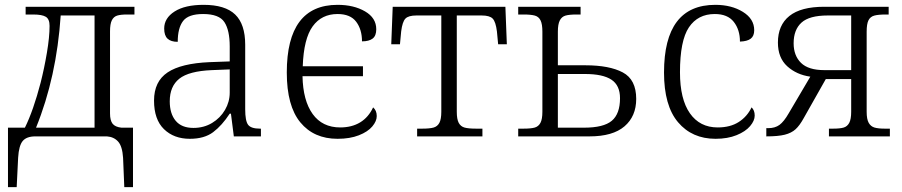

<svg xmlns="http://www.w3.org/2000/svg" viewBox="-20 -564 3731 794"><path d="M13 -36H83Q118 -107 148 -222Q163 -281 174 -346Q185 -411 185 -457Q185 -485 169.5 -494.5Q154 -504 118 -504H86V-536H536V-504H505Q479 -504 464.5 -499.5Q450 -495 442.5 -480Q435 -465 435 -434V-95Q435 -66 445.5 -52.5Q456 -39 482 -36H530V210H494L489 89Q486 41 468.5 21.5Q451 2 422 0H126Q90 0 74 19Q58 38 55 88L49 210H13ZM371 -36V-500H231Q214 -245 129 -36Z M617 -148Q617 -227 673 -264.5Q729 -302 847 -307L930 -310V-372Q930 -439 908 -472.5Q886 -506 820 -506Q759 -506 737 -477Q715 -448 715 -391Q687 -391 673 -404Q659 -417 659 -446Q659 -489 702 -516.5Q745 -544 822 -544Q911 -544 952.5 -504Q994 -464 994 -379V-112Q994 -64 1006 -48Q1018 -32 1055 -32H1059V0H947L935 -94H930Q898 -45 861.5 -17.5Q825 10 765 10Q699 10 658 -30Q617 -70 617 -148ZM930 -181V-277L856 -274Q761 -270 721.5 -238.5Q682 -207 682 -145Q682 -94 706.5 -64.5Q731 -35 780 -35Q823 -35 857 -55.5Q891 -76 910.5 -109.5Q930 -143 930 -181Z M1166 -264Q1166 -544 1376 -544Q1443 -544 1489.5 -517Q1536 -490 1536 -443Q1536 -416 1521 -404.5Q1506 -393 1477 -393Q1477 -442 1453 -474Q1429 -506 1376 -506Q1310 -506 1273 -455Q1236 -404 1232 -290H1481V-249H1231Q1233 -148 1273 -92.5Q1313 -37 1387 -37Q1435 -37 1469.5 -58Q1504 -79 1523 -120Q1538 -107 1538 -84Q1538 -63 1519.5 -41Q1501 -19 1464 -4.5Q1427 10 1376 10Q1278 10 1222 -58Q1166 -126 1166 -264Z M1705 -32H1726Q1757 -32 1773 -36.5Q1789 -41 1797 -56Q1805 -71 1805 -102V-500H1702Q1669 -500 1656.5 -487Q1644 -474 1639 -434L1634 -381H1598L1604 -536H2070L2076 -381H2040L2035 -434Q2030 -474 2017.5 -487Q2005 -500 1972 -500H1869V-102Q1869 -71 1877 -56Q1885 -41 1901 -36.5Q1917 -32 1949 -32H1975V0H1705Z M2123 -32H2145Q2176 -32 2191.5 -36.5Q2207 -41 2215 -56Q2223 -71 2223 -102V-433Q2223 -464 2215.5 -479.5Q2208 -495 2192 -499.5Q2176 -504 2146 -504H2123V-536H2381V-504H2364Q2334 -504 2318.5 -499.5Q2303 -495 2295 -479.5Q2287 -464 2287 -433V-294H2401Q2500 -294 2555.5 -264.5Q2611 -235 2611 -155Q2611 -83 2562.5 -41.5Q2514 0 2418 0H2123ZM2395 -36Q2476 -36 2510 -64.5Q2544 -93 2544 -158Q2544 -211 2508.5 -234.5Q2473 -258 2399 -258H2287V-36Z M2726 -264Q2726 -544 2938 -544Q3005 -544 3052 -515Q3099 -486 3099 -439Q3099 -415 3084.5 -404Q3070 -393 3040 -392Q3040 -441 3014.5 -473.5Q2989 -506 2936 -506Q2866 -506 2829 -451Q2792 -396 2792 -265Q2792 -154 2833 -95.5Q2874 -37 2948 -37Q3000 -37 3035 -59.5Q3070 -82 3088 -120Q3101 -108 3101 -86Q3101 -65 3082 -42.5Q3063 -20 3026 -5Q2989 10 2939 10Q2842 10 2784 -58.5Q2726 -127 2726 -264Z M3149 -34H3157Q3185 -34 3203.5 -47.5Q3222 -61 3242 -96L3331 -247Q3274 -255 3235.5 -290Q3197 -325 3197 -388Q3197 -460 3244.5 -498Q3292 -536 3388 -536H3655V-504H3643Q3612 -504 3595.5 -499.5Q3579 -495 3571.5 -480Q3564 -465 3564 -433V-102Q3564 -71 3572.5 -56Q3581 -41 3596.5 -36.5Q3612 -32 3639 -32H3660V0H3408V-32H3425Q3454 -32 3469 -36.5Q3484 -41 3492 -56Q3500 -71 3500 -102V-237H3395L3304 -76Q3287 -45 3270 -29.5Q3253 -14 3225.5 -7Q3198 0 3149 0ZM3500 -274V-500H3403Q3327 -500 3294.5 -470.5Q3262 -441 3262 -385Q3262 -334 3292.5 -304Q3323 -274 3389 -274Z"/></svg>

Font: Noto Serif Light
Style: Regular
Weight: 300
Designer: Monotype Design Team
Foundry: Monotype Imaging Inc.
Version: Version 1.001